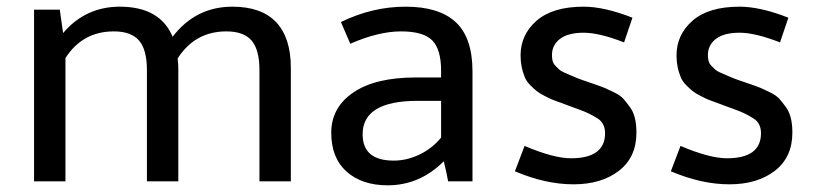

<svg xmlns="http://www.w3.org/2000/svg" viewBox="-20 -543 2446 575"><path d="M82 0H176V-369C210 -422.3 258.3 -449 321 -449C355.7 -449 380.8 -439.8 396.5 -421.5C412.2 -403.2 420 -373.7 420 -333V0H514V-340C514 -346.7 513.3 -356 512 -368C546.7 -422 595.3 -449 658 -449C692.7 -449 717.8 -439.8 733.5 -421.5C749.2 -403.2 757 -373.7 757 -333V0H851V-340C851 -400 836.3 -445.5 807 -476.5C777.7 -507.5 734 -523 676 -523C602.7 -523 543 -493 497 -433C471.7 -493 419 -523 339 -523C270.3 -523 213.7 -496.7 169 -444L159 -514H82Z M1018 -29C1048.7 -1.7 1089.7 12 1141 12C1205 12 1261 -12 1309 -60C1315 -36 1319.3 -16 1322 0H1395V-329C1395 -396.3 1378.3 -445.5 1345 -476.5C1311.7 -507.5 1261.7 -523 1195 -523C1128.3 -523 1063.7 -507.7 1001 -477L1029 -412C1085.7 -436.7 1136.3 -449 1181 -449C1225.7 -449 1256.8 -440 1274.5 -422C1292.2 -404 1301 -373.7 1301 -331V-311H1225C1144.3 -311 1082 -296 1038 -266C994 -236 972 -195.8 972 -145.5C972 -95.2 987.3 -56.3 1018 -29ZM1066 -141C1066 -207.7 1121 -241 1231 -241H1301V-131C1283.7 -109.7 1262.3 -92.8 1237 -80.5C1211.7 -68.2 1185.7 -62 1159 -62C1097 -62 1066 -88.3 1066 -141Z M1522 -30C1583.3 -4 1641.8 9 1697.5 9C1753.2 9 1798.5 -4.5 1833.5 -31.5C1868.5 -58.5 1886 -96.7 1886 -146C1886 -180 1879.3 -205.7 1866 -223C1859.3 -232.3 1853 -240.3 1847 -247C1841 -253.7 1832 -260 1820 -266C1808 -272 1798.8 -276.3 1792.5 -279C1786.2 -281.7 1775.8 -285.5 1761.5 -290.5L1725 -303C1715 -306.3 1703.3 -311 1690 -317L1671.5 -325C1663.8 -328.3 1658.3 -331.5 1655 -334.5C1651.7 -337.5 1647.2 -342 1641.5 -348C1635.8 -354 1633 -364 1633 -378C1633 -398 1641 -414.2 1657 -426.5C1673 -438.8 1696.7 -445 1728 -445C1759.3 -445 1799.7 -435.3 1849 -416L1874 -490C1818 -512 1769.3 -523 1728 -523C1666 -523 1619 -509 1587 -481C1555 -453 1539 -418.3 1539 -377C1539 -353.7 1543.3 -331.7 1552 -311C1555.3 -303 1560.7 -295.3 1568 -288C1575.3 -280.7 1581.7 -274.8 1587 -270.5C1592.3 -266.2 1600.2 -261.3 1610.5 -256C1620.8 -250.7 1628.8 -246.8 1634.5 -244.5C1640.2 -242.2 1649.2 -238.8 1661.5 -234.5C1673.8 -230.2 1682.3 -227 1687 -225C1691.7 -223 1702.5 -219 1719.5 -213C1736.5 -207 1753.3 -198.7 1770 -188C1784.7 -178.7 1792 -164 1792 -144C1792 -94 1758 -69 1690 -69C1655.3 -69 1609 -81.3 1551 -106Z M1989 -30C2050.3 -4 2108.8 9 2164.5 9C2220.2 9 2265.5 -4.5 2300.5 -31.5C2335.5 -58.5 2353 -96.7 2353 -146C2353 -180 2346.3 -205.7 2333 -223C2326.3 -232.3 2320 -240.3 2314 -247C2308 -253.7 2299 -260 2287 -266C2275 -272 2265.8 -276.3 2259.5 -279C2253.2 -281.7 2242.8 -285.5 2228.5 -290.5L2192 -303C2182 -306.3 2170.3 -311 2157 -317L2138.5 -325C2130.8 -328.3 2125.3 -331.5 2122 -334.5C2118.7 -337.5 2114.2 -342 2108.5 -348C2102.8 -354 2100 -364 2100 -378C2100 -398 2108 -414.2 2124 -426.5C2140 -438.8 2163.7 -445 2195 -445C2226.3 -445 2266.7 -435.3 2316 -416L2341 -490C2285 -512 2236.3 -523 2195 -523C2133 -523 2086 -509 2054 -481C2022 -453 2006 -418.3 2006 -377C2006 -353.7 2010.3 -331.7 2019 -311C2022.3 -303 2027.7 -295.3 2035 -288C2042.3 -280.7 2048.7 -274.8 2054 -270.5C2059.3 -266.2 2067.2 -261.3 2077.5 -256C2087.8 -250.7 2095.8 -246.8 2101.5 -244.5C2107.2 -242.2 2116.2 -238.8 2128.5 -234.5C2140.8 -230.2 2149.3 -227 2154 -225C2158.7 -223 2169.5 -219 2186.5 -213C2203.5 -207 2220.3 -198.7 2237 -188C2251.7 -178.7 2259 -164 2259 -144C2259 -94 2225 -69 2157 -69C2122.3 -69 2076 -81.3 2018 -106Z"/></svg>

Font: Telex Regular
Style: Regular
Weight: 400
Designer: Andres Torresi
Foundry: Andres Torresi
Version: Version 1.001